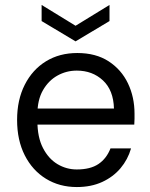

<svg xmlns="http://www.w3.org/2000/svg" viewBox="-20 -743 607 775"><path d="M290 12Q220 12 165.5 -21.5Q111 -55 80 -116Q49 -177 49 -259Q49 -340 80 -401Q111 -462 165.5 -495.5Q220 -529 292 -529Q367 -529 418.5 -495.5Q470 -462 496.5 -406.5Q523 -351 523 -284Q523 -274 523 -264Q523 -254 522 -240H112V-305H440Q438 -379 395.5 -418.5Q353 -458 290 -458Q248 -458 212 -438Q176 -418 153.5 -379Q131 -340 131 -282V-254Q131 -189 153.5 -145.5Q176 -102 212 -80.5Q248 -59 290 -59Q345 -59 377.5 -81Q410 -103 426 -144H509Q496 -99 466.5 -64Q437 -29 392.5 -8.5Q348 12 290 12ZM285 -576 148 -658V-723L285 -639L422 -723V-658Z"/></svg>

Font: DM Sans 11pt
Style: Regular
Weight: 400
Version: Version 4.004;gftools[0.9.30]